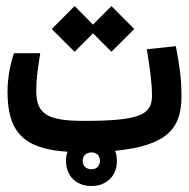

<svg xmlns="http://www.w3.org/2000/svg" viewBox="-20 -501 626 636"><path d="M282.7 115.2C330.6 115.2 367.2 84.5 367.2 31.7C367.2 19.5 365.2 8.3 361.3 -1.5C538.6 -18.6 581.1 -79.6 581.1 -182.1C581.1 -243.2 574.7 -282.7 562.5 -348.1L466.3 -337.9C477.5 -268.6 483.4 -226.6 483.4 -183.1C483.4 -119.6 439 -100.6 258.3 -100.6C136.2 -100.6 100.1 -123 100.1 -200.7C100.1 -240.7 104.5 -267.1 113.3 -324.7H26.4C16.6 -297.4 4.9 -247.6 4.9 -197.3C4.9 -64 58.1 -7.3 203.6 1.5C200.2 10.7 198.7 21 198.7 31.7C198.7 83 233.4 115.2 282.7 115.2ZM349.1 -329.6 424.8 -404.8 349.1 -481 288.1 -419.4 227.1 -481 151.4 -404.8 227.1 -329.6 288.1 -390.6ZM282.7 59.6C267.1 59.6 253.9 50.3 253.9 31.7C253.9 14.6 266.1 3.9 283.2 3.9C299.8 3.9 311 14.2 311 31.7C311 49.3 299.8 59.6 282.7 59.6Z"/></svg>

Font: Cascadia Mono NF
Style: Regular
Weight: 400
Monospace: yes
Designer: Aaron Bell
Foundry: Saja Typeworks
Version: Version 2404.023